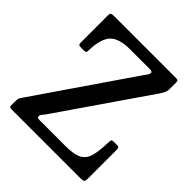

<svg xmlns="http://www.w3.org/2000/svg" viewBox="-200 -895 1040 1040"><g transform="rotate(45 320.5 -375.0)"><path d="M85.5 -750H559Q569.5 -750 572.5 -746Q575.5 -742 575.5 -731V-686Q575.5 -667 568.8 -653.5Q562 -640 554.5 -629L208.5 -126.5Q197.5 -109.5 187.5 -98.2Q177.5 -87 177.5 -77Q177.5 -72 181.2 -69Q185 -66 197 -66H396Q459 -66 490.5 -82.2Q522 -98.5 533 -137.5Q544 -176.5 545.5 -245Q546 -256.5 548.2 -262Q550.5 -267.5 563 -267.5H587Q600 -267.5 602.8 -261.8Q605.5 -256 605.5 -244V-29.5Q605.5 -9 600.2 -4.5Q595 0 574 0H52Q40 0 35.5 -2Q31 -4 31 -16.5V-44.5Q31 -60.5 34.2 -68.5Q37.5 -76.5 44 -85L417 -629Q426 -642.5 434.2 -653Q442.5 -663.5 442.5 -675Q442.5 -684 418.5 -684H273Q187.5 -684 153.5 -647.8Q119.5 -611.5 117 -522Q117 -507.5 113.5 -505Q110 -502.5 95.5 -502.5H77Q63 -502.5 60 -507Q57 -511.5 57 -524.5V-726.5Q57 -744 62.5 -747Q68 -750 85.5 -750Z"/></g></svg>

Font: Besley* Narrow Medium
Style: Regular
Weight: 500
Width: 4
Designer: Owen Earl
Foundry: indestructible type*
Version: Version 3.000; ttfautohint (v1.8.3)